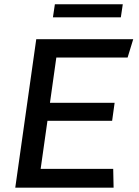

<svg xmlns="http://www.w3.org/2000/svg" viewBox="-20 -867 640 887"><path d="M50.5 0 147.5 -686H595.5L569.5 -601.2H240.2L210.8 -392H509.5L498 -308.8H199.2L167.8 -87H503L504.8 0ZM224.5 -786.8 233.5 -847.2H547.2L538.2 -786.8Z"/></svg>

Font: Chivo Mono Medium
Style: Italic
Weight: 500
Italic angle: -8.05°
Monospace: yes
Designer: Hector Gatti
Foundry: Omnibus-Type
Version: Version 1.008